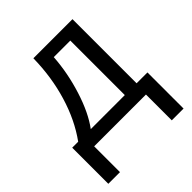

<svg xmlns="http://www.w3.org/2000/svg" viewBox="-198 -664 978 978"><g transform="rotate(-45 290.5 -175.0)"><path d="M561 -74.2H482.9V-536.1H201.2C199.7 -446.8 187 -362.8 163.1 -283.7C139.2 -204.1 105.5 -134.3 62 -74.2H19V186H103V0H476.1V186H561ZM152.8 -74.2C186 -119.1 214.4 -177.7 237.3 -250.5C260.3 -322.8 273.9 -395 278.8 -466.8H397.9V-74.2Z"/></g></svg>

Font: Noto Reveo Sans
Style: Regular
Weight: 400
Designer: Monotype Design team
Foundry: Monotype Imaging Inc.
Version: Version 1.04